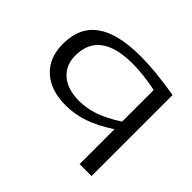

<svg xmlns="http://www.w3.org/2000/svg" viewBox="-166 -775 1215 1215"><g transform="rotate(45 441.0 -168.0)"><path d="M780 -515V210H673V-102Q581 -42 504.5 -16Q428 10 347 10Q213 10 136.5 -60Q60 -130 60 -253Q60 -401 160 -473.5Q260 -546 464 -546Q594 -546 780 -515ZM673 -453Q613 -465 560 -471Q507 -477 463 -477Q168 -477 168 -257Q168 -170 226.5 -120Q285 -70 387 -70Q455 -70 522 -93Q589 -116 673 -170Z"/></g></svg>

Font: Georama ExtraExtended
Style: Regular
Weight: 400
Width: 8
Designer: Jean-Baptiste Levee
Foundry: Production Type
Version: Version 1.000